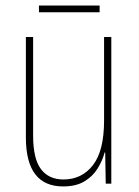

<svg xmlns="http://www.w3.org/2000/svg" viewBox="-20 -753 498 690"><path d="M380 -620V-93H360L358 -205H356Q348 -175 330.5 -147Q313 -119 283 -101Q253 -83 207 -83Q73 -83 73 -259V-620H99V-266Q99 -183 127 -145.5Q155 -108 208 -108Q274 -108 314 -159.5Q354 -211 354 -320V-620ZM338 -733V-709H120V-733Z"/></svg>

Font: Noto Sans Telugu UI Condensed Thin
Style: Regular
Weight: 100
Width: 3
Designer: Jelle Bosma - Monotype Design Team
Foundry: Monotype Imaging Inc.
Version: Version 2.005; ttfautohint (v1.8.4.7-5d5b)